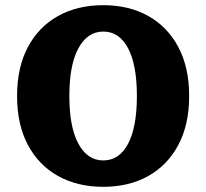

<svg xmlns="http://www.w3.org/2000/svg" viewBox="-20 -712 797 742"><path d="M379 10Q280 10 205 -31.5Q130 -73 88 -151.5Q46 -230 46 -341Q46 -452 88 -530.5Q130 -609 205 -650.5Q280 -692 379 -692Q478 -692 552.5 -650.5Q627 -609 669 -530.5Q711 -452 711 -341Q711 -230 669 -151.5Q627 -73 552.5 -31.5Q478 10 379 10ZM379 -92Q441 -92 475 -156.5Q509 -221 509 -341Q509 -461 475 -525.5Q441 -590 379 -590Q318 -590 283 -525.5Q248 -461 248 -341Q248 -221 283 -156.5Q318 -92 379 -92Z"/></svg>

Font: Montagu Slab 16pt
Style: Bold
Weight: 700
Designer: Florian Karsten
Foundry: Florian Karsten
Version: Version 1.000; ttfautohint (v1.8.3)